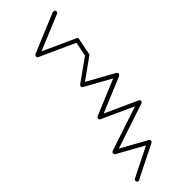

<svg xmlns="http://www.w3.org/2000/svg" viewBox="4 -777 1092 1092"><g transform="rotate(45 550.0 -230.5)"><path d="M38 -400Q38 -397 39.5 -394Q41 -391 44 -389.5Q47 -388 50 -388Q53 -388 56 -389.5Q59 -391 61 -394Q63 -397 63 -400Q63 -403 61 -406Q59 -409 56 -411Q53 -413 50 -413Q47 -413 44 -411Q41 -409 39.5 -406Q38 -403 38 -400Z M62 -405 38 -395 138 -155 162 -165Z M138 -160Q138 -157 139.5 -154Q141 -151 144 -149.5Q147 -148 150 -148Q153 -148 156 -149.5Q159 -151 161 -154Q163 -157 163 -160Q163 -163 161 -166Q159 -169 156 -171Q153 -173 150 -173Q147 -173 144 -171Q141 -169 139.5 -166Q138 -163 138 -160Z M139 -165 161 -155 261 -375 239 -385Z M238 -380Q238 -377 239.5 -374Q241 -371 244 -369.5Q247 -368 250 -368Q253 -368 256 -369.5Q259 -371 261 -374Q263 -377 263 -380Q263 -383 261 -386Q259 -389 256 -391Q253 -393 250 -393Q247 -393 244 -391Q241 -389 239.5 -386Q238 -383 238 -380Z M252 -392 248 -368 348 -348 352 -372Z M338 -360Q338 -357 339.5 -354Q341 -351 344 -349.5Q347 -348 350 -348Q353 -348 356 -349.5Q359 -351 361 -354Q363 -357 363 -360Q363 -363 361 -366Q359 -369 356 -371Q353 -373 350 -373Q347 -373 344 -371Q341 -369 339.5 -366Q338 -363 338 -360Z M360 -367 340 -353 440 -213 460 -227Z M438 -220Q438 -217 439.5 -214Q441 -211 444 -209.5Q447 -208 450 -208Q453 -208 456 -209.5Q459 -211 461 -214Q463 -217 463 -220Q463 -223 461 -226Q459 -229 456 -231Q453 -233 450 -233Q447 -233 444 -231Q441 -229 439.5 -226Q438 -223 438 -220Z M439 -226 461 -214 561 -394 539 -406Z M538 -400Q538 -397 539.5 -394Q541 -391 544 -389.5Q547 -388 550 -388Q553 -388 556 -389.5Q559 -391 561 -394Q563 -397 563 -400Q563 -403 561 -406Q559 -409 556 -411Q553 -413 550 -413Q547 -413 544 -411Q541 -409 539.5 -406Q538 -403 538 -400Z M562 -405 538 -395 638 -155 662 -165Z M638 -160Q638 -157 639.5 -154Q641 -151 644 -149.5Q647 -148 650 -148Q653 -148 656 -149.5Q659 -151 661 -154Q663 -157 663 -160Q663 -163 661 -166Q659 -169 656 -171Q653 -173 650 -173Q647 -173 644 -171Q641 -169 639.5 -166Q638 -163 638 -160Z M639 -165 661 -155 761 -375 739 -385Z M738 -380Q738 -377 739.5 -374Q741 -371 744 -369.5Q747 -368 750 -368Q753 -368 756 -369.5Q759 -371 761 -374Q763 -377 763 -380Q763 -383 761 -386Q759 -389 756 -391Q753 -393 750 -393Q747 -393 744 -391Q741 -389 739.5 -386Q738 -383 738 -380Z M762 -384 738 -376 838 -76 862 -84Z M838 -80Q838 -77 839.5 -74Q841 -71 844 -69.5Q847 -68 850 -68Q853 -68 856 -69.5Q859 -71 861 -74Q863 -77 863 -80Q863 -83 861 -86Q859 -89 856 -91Q853 -93 850 -93Q847 -93 844 -91Q841 -89 839.5 -86Q838 -83 838 -80Z M839 -86 861 -74 961 -254 939 -266Z M938 -260Q938 -257 939.5 -254Q941 -251 944 -249.5Q947 -248 950 -248Q953 -248 956 -249.5Q959 -251 961 -254Q963 -257 963 -260Q963 -263 961 -266Q959 -269 956 -271Q953 -273 950 -273Q947 -273 944 -271Q941 -269 939.5 -266Q938 -263 938 -260Z M961 -266 939 -254 1039 -54 1061 -66Z M1038 -60Q1038 -57 1039.5 -54Q1041 -51 1044 -49.5Q1047 -48 1050 -48Q1053 -48 1056 -49.5Q1059 -51 1061 -54Q1063 -57 1063 -60Q1063 -63 1061 -66Q1059 -69 1056 -71Q1053 -73 1050 -73Q1047 -73 1044 -71Q1041 -69 1039.5 -66Q1038 -63 1038 -60Z"/></g></svg>

Font: Linefont Thin
Style: Regular
Weight: 100
Monospace: yes
Version: Version 3.002;gftools[0.9.33]